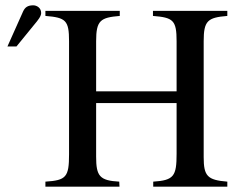

<svg xmlns="http://www.w3.org/2000/svg" viewBox="-20 -703 890 723"><path d="M836 0V-19C761 -25 747 -40 747 -111V-548C747 -625 762 -637 836 -643V-662H556V-643C632 -637 645 -627 645 -548V-359H342V-548C342 -626 358 -637 431 -643V-662H151V-643C228 -637 240 -626 240 -548V-122C240 -36 229 -24 151 -19V0H430L429 -19C355 -23 342 -40 342 -113V-315H645V-124C645 -40 635 -24 557 -19V0ZM8 -528H42L108 -609C124 -628 135 -642 135 -654C135 -674 118 -683 105 -683C84 -683 74 -675 67 -660Z"/></svg>

Font: STIXGeneral
Style: Regular
Weight: 400
Designer: MicroPress Inc., with final additions and corrections provided by Coen Hoffman, Elsevier (retired)
Version: Version 1.1.0